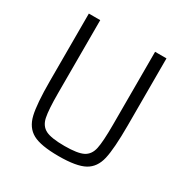

<svg xmlns="http://www.w3.org/2000/svg" viewBox="-160 -822 934 964"><g transform="rotate(30 307.0 -340.0)"><path d="M82 -298V-688H148V-265Q148 -168 157 -126Q166 -84 198.5 -67.5Q231 -51 308 -51Q384 -51 416 -67.5Q448 -84 457 -125.5Q466 -167 466 -265V-688H532V-298Q532 -165 518 -104Q504 -43 457.5 -17.5Q411 8 308 8Q204 8 157.5 -17.5Q111 -43 96.5 -104Q82 -165 82 -298Z"/></g></svg>

Font: Saira Semi Condensed Light
Style: Regular
Weight: 300
Width: 4
Designer: Hector Gatti with collaboration of the Omnibus-Type team
Foundry: Omnibus-Type
Version: Version 1.001; ttfautohint (v1.8)